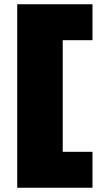

<svg xmlns="http://www.w3.org/2000/svg" viewBox="-20 -770 491 903"><path d="M61 -750V113H415V-56H275V-581H415V-750Z"/></svg>

Font: Bounded ExtBd
Style: Regular
Weight: 800
Designer: Vlad Churkin
Version: Version 3.0